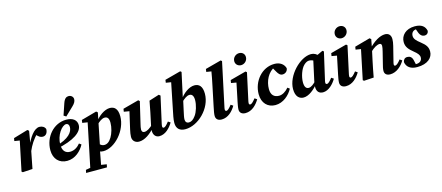

<svg xmlns="http://www.w3.org/2000/svg" viewBox="-61 -1508 5669 2461"><g transform="rotate(-15 2774.0 -278.0)"><path d="M239 -224.3C270.7 -297.7 310.5 -365.6 379.7 -431.1L331.9 -432L346.7 -415.9C377.4 -382.6 398.9 -365.2 431.5 -365.2C475.3 -365.2 498.3 -401.9 498.6 -449.1C486.8 -481.9 454.8 -498.5 419.6 -498.5C350.1 -498.5 276.5 -398.2 230.3 -275.9L239 -224.3ZM51 -3.6 65.4 8 195.3 0C209 -72.4 223.2 -142.9 237.5 -214.3L255.1 -302.9L250.7 -309.5L280.5 -484.2L261.7 -500L69.6 -443.2L63.4 -405.6L189.9 -385.6L136.9 -414.7L51 -3.6Z M653.9 15.2C762.3 15.2 842.2 -63.6 883.4 -141L855.4 -161.2C824 -122.1 778.3 -88.2 719.7 -88.2C657.5 -88.2 620 -127.2 620 -209.2C620 -333.5 703.6 -444 760.7 -444C781.4 -444 797.9 -427.8 797.9 -395.1C797.9 -332.3 743 -251.4 558.9 -204.8L561.5 -167.6C800.5 -216.2 914.2 -299 914.2 -390.7C914.2 -455.4 864.7 -498.5 775.5 -498.5C606.2 -498.5 478.7 -346.3 478.7 -173C478.7 -55.8 549.6 15.2 653.9 15.2ZM756.9 -557.7 788.5 -537.6C824.2 -571.9 860.3 -605.2 895.3 -640.2C926.4 -669.3 943.7 -696.3 943.7 -726.4C943.7 -761 913.7 -782.8 884 -782.8C854.1 -782.8 828 -767.5 808.1 -709.1C790.3 -658.8 773.9 -607.9 756.9 -557.7Z M904.4 227.3H1048.9C1061.1 155.7 1074.5 86.1 1094.3 -13.3L1101.2 -31.3L1192.7 -484.2L1174 -500L969.6 -443.2L964.2 -405.6L1090.4 -385.6L1037.6 -414.7L904.4 227.3ZM1031.6 -30.6C1061.7 1.3 1095.5 15.2 1134.3 15.2C1287 15.2 1457.7 -174.4 1457.7 -361.1C1457.7 -465.5 1411.4 -498.5 1353.7 -498.5C1285.1 -498.5 1197.7 -440.1 1141.9 -353.6L1148.6 -330.6C1183.6 -367.2 1224.2 -396.5 1257.5 -396.5C1296.2 -396.5 1314.9 -372.4 1314.9 -313.2C1314.9 -252.8 1292.8 -174.6 1264.1 -128.8C1233.4 -78.8 1202.5 -58.6 1165.3 -58.6C1127.9 -58.6 1098.9 -87.6 1072.1 -130.3L1031.6 -30.6ZM846.3 227.3H1122.9L1130.9 188.2L1008.3 168.8H966.9L854.1 188.2L846.3 227.3Z M1608.2 15.2C1680.2 15.2 1760.9 -36.5 1836.9 -129.6L1831.1 -161.9C1776.5 -109 1739.1 -87.5 1705.5 -87.5C1685.8 -87.5 1670.4 -97.9 1670.4 -127.6C1670.4 -147.4 1675.7 -169.6 1681.8 -195.4L1749.8 -484.2L1732.5 -500L1522 -443.5L1515.8 -405.6L1612 -389.5L1593.4 -418.7L1535.2 -164.6C1527.9 -131.1 1521.4 -97.7 1521.4 -69.4C1521.4 -14.4 1561.1 15.2 1608.2 15.2ZM1876.3 15.2C1958.8 15.2 2020.5 -51.9 2060 -117.7L2029.5 -138.1C1996.1 -95.9 1975.5 -75.9 1957.9 -75.9C1948.1 -75.9 1940.7 -83.2 1940.7 -96.5C1940.7 -107 1943.2 -120.8 1947.5 -139.3L2024.3 -484.2L2004.8 -500L1871.1 -457.6C1862.2 -407.3 1852.8 -358.2 1842.7 -309.4L1808.7 -149.7C1802.6 -121.7 1798.7 -101.8 1798.7 -76.2C1798.7 -17.7 1831.9 15.2 1876.3 15.2Z M2221.5 15.2C2393.6 15.2 2580.2 -167.1 2580.2 -360.4C2580.2 -459.8 2538.2 -498.5 2476.2 -498.5C2406.8 -498.5 2323 -439.4 2266.5 -352.9L2273.5 -329.8C2314.7 -370.1 2349.6 -396.5 2384.6 -396.5C2418 -396.5 2437.7 -368.8 2437.7 -315.3C2437.7 -247.8 2410.3 -161.1 2378 -117.7C2346.8 -74.1 2318 -57.2 2288.6 -57.2C2257.3 -57.2 2241.5 -77.2 2241.5 -108.3C2241.5 -133.3 2249.8 -169.2 2262.2 -226.4L2292.4 -364.1L2291.1 -374.7L2363.2 -707L2347.8 -719.4L2137.6 -662.9L2131.9 -625.2L2256.8 -604.9L2204.6 -634.9L2130.7 -269.3C2119.2 -212.4 2104.1 -148.5 2104.1 -98.6C2104.1 -20.9 2150.1 15.2 2221.5 15.2Z M2703.8 15.2C2789.6 15.2 2852.6 -50.7 2892 -117.7L2861.8 -138.1C2829 -96.4 2806.6 -75.9 2790.6 -75.9C2780.5 -75.9 2772.8 -83.2 2772.8 -97C2772.8 -107 2775.1 -120.8 2779.7 -139.9L2900.4 -707L2885.1 -719.4L2674.4 -662.9L2668.9 -625.2L2793.9 -604.9L2739.1 -638.8C2727.9 -567.7 2712.7 -495.1 2698 -424.6L2645.9 -174.2C2633.5 -115 2626.8 -79.6 2626.8 -52.9C2626.8 -8.9 2656.2 15.2 2703.8 15.2Z M2942.9 -51C2942.9 -8.3 2973.2 15.2 3019.7 15.2C3105.9 15.2 3169.1 -50.4 3209.1 -117.7L3178.6 -138.1C3145.5 -95.9 3123.6 -75.9 3106.8 -75.9C3097.3 -75.9 3089.9 -83.2 3089.9 -96.5C3089.9 -107 3092.5 -120.8 3096.7 -139.3L3172.1 -486.4L3156.2 -500L2944.6 -443.2L2938.4 -405.6L3034.6 -388.5L3012.6 -416.2L2957.2 -149.7C2951.1 -119.5 2942.9 -78 2942.9 -51ZM3124.3 -593C3168.7 -593 3209.7 -629.7 3209.7 -678.8C3209.7 -719.8 3179 -749.1 3136.9 -749.1C3092.5 -749.1 3050.8 -713.6 3050.8 -664C3050.8 -620 3085.8 -593 3124.3 -593Z M3417.2 15.2C3521.3 15.2 3606.3 -60.9 3648.4 -141L3621.1 -161.2C3582.6 -114.9 3535.1 -88.2 3493.3 -88.2C3428.8 -88.2 3387.4 -124.4 3387.4 -204.2C3387.4 -307.3 3437.7 -422.2 3543.4 -465.4L3493.4 -469.9L3537.7 -393.6C3554.3 -365.7 3573.3 -340.3 3606.8 -340.3C3645 -340.3 3675.5 -368.4 3677.4 -405.3C3660.6 -462.8 3609.7 -498.5 3537.2 -498.5C3371.1 -498.5 3243.7 -345.9 3243.7 -174.7C3243.7 -56.9 3315.1 15.2 3417.2 15.2Z M3791.5 15.2C3859.7 15.2 3939.3 -46.8 3999.2 -127L3993.1 -159.1C3954.1 -115.4 3917.8 -87.5 3885.9 -87.5C3852.1 -87.5 3831 -112.9 3831 -176C3831 -247 3863.2 -348.1 3909.8 -390.9C3934.5 -414.4 3957.7 -424.6 3979.6 -424.6C4006.7 -424.6 4033.5 -413 4057.1 -396.3L4124.8 -445.8C4096.6 -478.9 4063.4 -498.5 4024 -498.5C3876.5 -498.5 3686.4 -302.5 3686.4 -124.2C3686.4 -21.3 3737.1 15.2 3791.5 15.2ZM4048.9 15.2C4123.8 15.2 4190.9 -55.3 4226.6 -118.4L4196.1 -138.8C4165.4 -99.4 4143 -75.9 4124.5 -75.9C4112.9 -75.9 4106.3 -83.2 4106.3 -96.5C4106.3 -107 4109.3 -120.8 4113.8 -139.3L4193.8 -488.7L4177.3 -501.3L4037.7 -436.2L3976.2 -154.4C3969.9 -125 3966.2 -101.1 3966.2 -75.7C3966.2 -14.4 3999.5 15.2 4048.9 15.2Z M4276.9 -51C4276.9 -8.3 4307.2 15.2 4353.7 15.2C4439.9 15.2 4503.1 -50.4 4543.1 -117.7L4512.6 -138.1C4479.5 -95.9 4457.6 -75.9 4440.8 -75.9C4431.3 -75.9 4423.9 -83.2 4423.9 -96.5C4423.9 -107 4426.5 -120.8 4430.7 -139.3L4506.1 -486.4L4490.2 -500L4278.6 -443.2L4272.4 -405.6L4368.6 -388.5L4346.6 -416.2L4291.2 -149.7C4285.1 -119.5 4276.9 -78 4276.9 -51ZM4458.3 -593C4502.7 -593 4543.7 -629.7 4543.7 -678.8C4543.7 -719.8 4513 -749.1 4470.9 -749.1C4426.5 -749.1 4384.8 -713.6 4384.8 -664C4384.8 -620 4419.8 -593 4458.3 -593Z M4866.1 -48.5C4866.1 -8.3 4893 15.2 4940.6 15.2C5025.9 15.2 5095.2 -50.7 5134.2 -117.7L5103.7 -138.1C5072.1 -96.7 5047.1 -75.9 5030 -75.9C5020.2 -75.9 5014.3 -82.9 5014.3 -96.2C5014.3 -106.2 5018.2 -120 5023 -139.3L5070.2 -327.9C5078.2 -359.5 5082.8 -388.2 5082.8 -415.1C5082.8 -471.2 5050 -498.5 5006.6 -498.5C4936.2 -498.5 4854.6 -448.6 4779 -366.9L4779 -322.7C4830.9 -373.6 4875.3 -396.5 4906.8 -396.5C4922.3 -396.5 4933.1 -386.9 4933.1 -365.3C4933.1 -348.9 4928 -321.7 4920 -290.6L4882.8 -141C4874.9 -110.8 4866.1 -78 4866.1 -48.5ZM4723.3 0C4737 -72.4 4749.7 -142.9 4765.5 -214.3L4797.2 -360.7L4820.7 -484.2L4802 -500L4597.6 -443.2L4591.4 -405.6L4717.9 -385.6L4664.9 -414.7L4579 -3.6L4593.4 8L4723.3 0Z M5293.7 -7.5 5277.4 -80.1C5267.5 -125.9 5241.1 -143.3 5206.6 -143.3C5173.3 -143.3 5154.4 -122.9 5148.7 -91.1C5159.3 -22.4 5212.7 15.2 5298.4 15.2C5438.8 15.2 5508.9 -55.4 5508.9 -136.2C5508.9 -194.2 5483.6 -229.3 5422.9 -277.2C5370.2 -318.4 5342.7 -346.1 5342.7 -386.6C5342.7 -421.8 5363.6 -457.4 5416 -457.4C5432 -457.4 5446.4 -456.8 5460.7 -456L5398.9 -476.2L5422 -412.2C5437.8 -369.2 5465.6 -351.1 5492.2 -351.1C5525.3 -351.1 5544.4 -370.6 5547.5 -399C5534.7 -459.7 5491.8 -498.5 5400.4 -498.5C5279.4 -498.5 5212.1 -425 5212.1 -339.8C5212.1 -273.9 5247.9 -235.7 5303.7 -190.1C5353.5 -150.5 5373 -124.5 5373 -93.7C5373 -53.9 5345 -26 5294.5 -26C5273.1 -26 5254.3 -26.6 5231.9 -28.5L5293.7 -7.5Z"/></g></svg>

Font: Source Serif Variable
Style: Italic
Weight: 389
Italic angle: -12°
Designer: Frank Grießhammer
Foundry: Adobe Systems Incorporated
Version: Version 3.001;hotconv 1.0.111;makeotfexe 2.5.65597